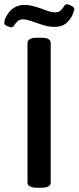

<svg xmlns="http://www.w3.org/2000/svg" viewBox="-56 -879 369 901"><path d="M120 2Q95 2 84 -4.5Q73 -11 73 -23V-677Q73 -689 84 -695.5Q95 -702 120 -702H136Q161 -702 171.5 -695.5Q182 -689 182 -677V-23Q182 -11 171.5 -4.5Q161 2 136 2ZM-2 -751Q-9 -751 -22.5 -756.5Q-36 -762 -36 -771Q-36 -776 -35 -781Q-34 -786 -32 -791Q-16 -826 7 -841Q30 -856 56 -856Q83 -856 110.5 -847.5Q138 -839 161.5 -830Q185 -821 202 -821Q220 -821 229.5 -830.5Q239 -840 244.5 -849.5Q250 -859 257 -859Q266 -859 279.5 -851.5Q293 -844 293 -837Q293 -834 290.5 -826.5Q288 -819 283 -806Q270 -782 251.5 -767.5Q233 -753 201 -753Q172 -753 144 -762Q116 -771 92 -779.5Q68 -788 51 -788Q35 -788 26 -779Q17 -770 11 -760.5Q5 -751 -2 -751Z"/></svg>

Font: Asap Condensed Medium
Style: Regular
Weight: 500
Width: 3
Designer: Pablo Cosgaya
Foundry: Omnibus-Type
Version: Version 3.001; ttfautohint (v1.8.4.7-5d5b)